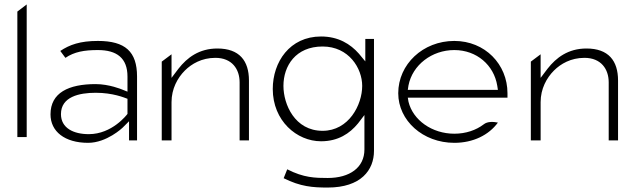

<svg xmlns="http://www.w3.org/2000/svg" viewBox="-20 -646 2852 863"><path d="M58 -30H100V-626L58 -594Z M207 -132C207 -55 271 -4 376 -4C460 -4 531 -72 531 -72L560 -101V-15H596V-302C596 -414 543 -462 420 -462C340 -462 293 -445 251 -417L274 -386C314 -413 358 -421 420 -421C505 -421 553 -385 553 -302V-234L528 -244C528 -244 471 -268 410 -268C288 -268 207 -229 207 -132ZM254 -133C254 -211 336 -229 410 -229C488 -229 539 -207 553 -202V-134C550 -130 484 -43 379 -43C311 -43 254 -70 254 -133Z M707 -15H751V-187C751 -247 778 -296 811 -329C841 -359 887 -386 948 -386C1023 -386 1057 -335 1057 -276V-15H1099V-284C1099 -373 1056 -428 957 -428C875 -428 821 -387 782 -337L751 -296V-402L707 -369Z M1206 -246C1206 -103 1314 -11 1423 -11C1500 -11 1552 -46 1589 -91L1618 -129V26C1618 107 1552 154 1453 154C1397 154 1345 153 1271 115L1255 155C1331 193 1386 197 1453 197C1603 197 1661 118 1661 32V-471H1622V-370L1593 -405C1555 -448 1501 -482 1423 -482C1282 -482 1206 -367 1206 -246ZM1254 -260C1254 -350 1309 -437 1430 -437C1548 -437 1608 -339 1608 -260C1608 -175 1548 -58 1430 -58C1305 -58 1254 -177 1254 -260Z M1770 -227C1770 -104 1881 -4 2022 -4C2107 -4 2177 -39 2218 -95C2199 -99 2171 -101 2154 -87C2120 -61 2074 -45 2022 -45C1922 -45 1836 -106 1816 -189L1813 -207H2261V-227C2261 -357 2160 -462 2022 -462C1881 -462 1770 -357 1770 -227ZM1813 -242 1816 -262C1834 -354 1921 -421 2022 -421C2123 -421 2200 -353 2215 -261L2218 -242Z M2366 -15H2410V-187C2410 -247 2437 -296 2470 -329C2500 -359 2546 -386 2607 -386C2682 -386 2716 -335 2716 -276V-15H2758V-284C2758 -373 2715 -428 2616 -428C2534 -428 2480 -387 2441 -337L2410 -296V-402L2366 -369Z"/></svg>

Font: Charger Sport
Style: HLExt
Weight: 100
Designer: Jasper
Foundry: Cannot Into Space Fonts
Version: Version 1.1